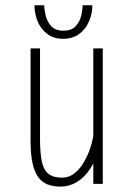

<svg xmlns="http://www.w3.org/2000/svg" viewBox="-20 -680 490 710"><path d="M204 10Q176.5 10 155.5 1.8Q134.5 -6.5 120.8 -25.8Q107 -45 100 -78Q93 -111 93 -161V-501H128V-166Q128 -115 134.5 -83.5Q141 -52 158.8 -37.5Q176.5 -23 210 -23Q235 -23 255.2 -39Q275.5 -55 290.2 -80.2Q305 -105.5 314 -133.2Q323 -161 326 -184L353 -181Q348 -122.5 327 -79.8Q306 -37 274 -13.5Q242 10 204 10ZM325 0V-99V-501H360V0ZM321.5 -660.5Q321.5 -629.5 309.2 -601Q297 -572.5 273 -554.5Q249 -536.5 213.5 -536.5Q178 -536.5 154.5 -554.5Q131 -572.5 119.2 -601Q107.5 -629.5 107.5 -660.5H143.5Q143.5 -645 148.8 -622.8Q154 -600.5 169.2 -583.5Q184.5 -566.5 214.5 -566.5Q245 -566.5 260.2 -583.5Q275.5 -600.5 280.5 -622.8Q285.5 -645 285.5 -660.5Z"/></svg>

Font: League Mono Thin Condensed
Style: Regular
Weight: 100
Width: 1
Designer: Tyler Finck
Foundry: The League of Moveable Type / Tyler Finck
Version: Version 2.300;RELEASE